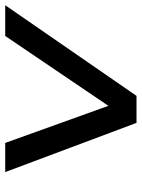

<svg xmlns="http://www.w3.org/2000/svg" viewBox="74 -604 531 718"><g transform="rotate(-90 339.0 -245.5)"><path d="M238 0 54 -491H163L310 -82H286L563 -491H678L339 0Z"/></g></svg>

Font: Nunito Sans 10pt Expanded Medium
Style: Italic
Weight: 500
Width: 7
Italic angle: -9°
Designer: Vernon Adams
Foundry: Vernon Adams
Version: Version 3.101;gftools[0.9.27]